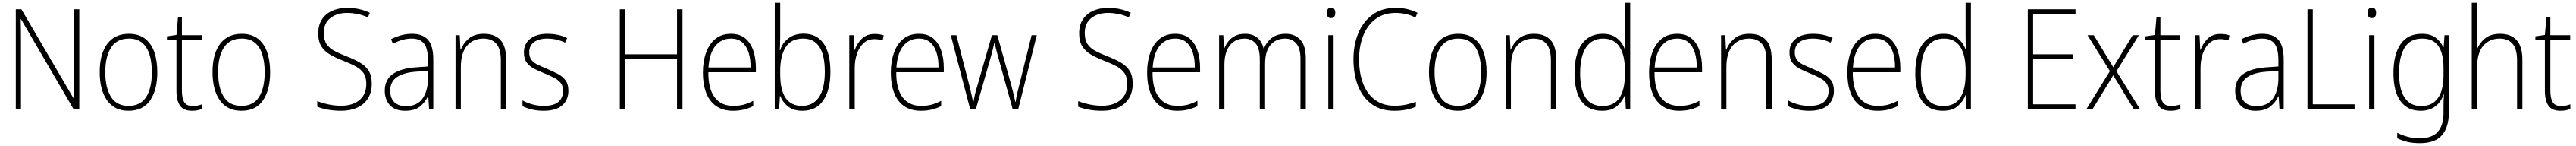

<svg xmlns="http://www.w3.org/2000/svg" viewBox="-20 -780 18426 1041"><path d="M547 0H507L130 -644H128Q129 -609 129.5 -574Q130 -539 130 -497V0H93V-714H133L509 -73H511Q511 -108 510 -148.5Q509 -189 509 -221V-714H547Z M1105 -265Q1105 -139 1054 -64.5Q1003 10 899 10Q798 10 745.5 -64.5Q693 -139 693 -266Q693 -395 747 -467Q801 -539 902 -539Q972 -539 1017 -504.5Q1062 -470 1083.5 -408.5Q1105 -347 1105 -265ZM733 -266Q733 -154 773.5 -89.5Q814 -25 899 -25Q986 -25 1026 -89Q1066 -153 1066 -265Q1066 -336 1049.5 -390Q1033 -444 997 -474.5Q961 -505 902 -505Q817 -505 775 -442Q733 -379 733 -266Z M1358 -24Q1377 -24 1394 -27.5Q1411 -31 1424 -36V-3Q1410 3 1393 6.5Q1376 10 1353 10Q1293 10 1267.5 -26.5Q1242 -63 1242 -133V-496H1174V-521L1242 -531L1253 -658H1281V-529H1423V-496H1281V-135Q1281 -80 1297.5 -52Q1314 -24 1358 -24Z M1912 -265Q1912 -139 1861 -64.5Q1810 10 1706 10Q1605 10 1552.5 -64.5Q1500 -139 1500 -266Q1500 -395 1554 -467Q1608 -539 1709 -539Q1779 -539 1824 -504.5Q1869 -470 1890.5 -408.5Q1912 -347 1912 -265ZM1540 -266Q1540 -154 1580.5 -89.5Q1621 -25 1706 -25Q1793 -25 1833 -89Q1873 -153 1873 -265Q1873 -336 1856.5 -390Q1840 -444 1804 -474.5Q1768 -505 1709 -505Q1624 -505 1582 -442Q1540 -379 1540 -266Z M2639 -184Q2639 -120 2611 -77Q2583 -34 2534 -12Q2485 10 2421 10Q2367 10 2324.5 2Q2282 -6 2249 -19V-59Q2284 -45 2328.5 -35.5Q2373 -26 2422 -26Q2501 -26 2550.5 -66Q2600 -106 2600 -183Q2600 -229 2581 -257.5Q2562 -286 2524.5 -306.5Q2487 -327 2432 -348Q2380 -368 2340.5 -391Q2301 -414 2278.5 -449.5Q2256 -485 2256 -543Q2256 -602 2283 -642.5Q2310 -683 2357 -703.5Q2404 -724 2464 -724Q2508 -724 2549 -715Q2590 -706 2625 -689L2611 -656Q2572 -674 2534.5 -681Q2497 -688 2463 -688Q2390 -688 2343 -651.5Q2296 -615 2296 -545Q2296 -495 2316 -465.5Q2336 -436 2372 -417Q2408 -398 2455 -380Q2512 -358 2553 -334.5Q2594 -311 2616.5 -276Q2639 -241 2639 -184Z M2926 -539Q3004 -539 3041.5 -495.5Q3079 -452 3079 -355V0H3049L3043 -94H3041Q3022 -52 2984.5 -21Q2947 10 2878 10Q2805 10 2768.5 -30Q2732 -70 2732 -133Q2732 -212 2790 -252.5Q2848 -293 2955 -300L3041 -306V-349Q3041 -434 3012.5 -469.5Q2984 -505 2924 -505Q2892 -505 2859 -496Q2826 -487 2790 -468L2777 -501Q2811 -518 2848.5 -528.5Q2886 -539 2926 -539ZM2958 -269Q2868 -263 2819.5 -230.5Q2771 -198 2771 -133Q2771 -80 2800.5 -51.5Q2830 -23 2883 -23Q2963 -23 3001.5 -76.5Q3040 -130 3041 -219V-274Z M3441 -539Q3518 -539 3559 -495Q3600 -451 3600 -356V0H3562V-351Q3562 -431 3529.5 -468Q3497 -505 3438 -505Q3364 -505 3320 -454Q3276 -403 3276 -300V0H3238V-529H3268L3273 -426H3276Q3292 -470 3332 -504.5Q3372 -539 3441 -539Z M4045 -133Q4045 -67 4000.5 -28.5Q3956 10 3868 10Q3820 10 3781 0Q3742 -10 3717 -23V-64Q3749 -46 3788 -35.5Q3827 -25 3868 -25Q3941 -25 3974 -53.5Q4007 -82 4007 -133Q4007 -167 3990.5 -188Q3974 -209 3944.5 -224.5Q3915 -240 3876 -256Q3833 -273 3799.5 -290.5Q3766 -308 3746.5 -335Q3727 -362 3727 -407Q3727 -467 3771.5 -503Q3816 -539 3895 -539Q3936 -539 3972 -531Q4008 -523 4036 -509L4021 -476Q3996 -489 3962 -497Q3928 -505 3894 -505Q3834 -505 3799.5 -480Q3765 -455 3765 -407Q3765 -374 3780.5 -353.5Q3796 -333 3825 -319Q3854 -305 3893 -289Q3934 -271 3968.5 -253.5Q4003 -236 4024 -208Q4045 -180 4045 -133Z M4861 0H4822V-357H4451V0H4413V-714H4451V-393H4822V-714H4861Z M5208 -539Q5271 -539 5310 -506.5Q5349 -474 5367.5 -419Q5386 -364 5386 -297V-265H5046Q5045 -149 5090.5 -87Q5136 -25 5224 -25Q5264 -25 5296 -33Q5328 -41 5367 -61V-23Q5334 -7 5299.5 1.5Q5265 10 5223 10Q5149 10 5101 -24Q5053 -58 5030 -119Q5007 -180 5007 -262Q5007 -341 5029.5 -404Q5052 -467 5096.5 -503Q5141 -539 5208 -539ZM5208 -505Q5139 -505 5096.5 -453Q5054 -401 5047 -299H5348Q5349 -358 5334 -405Q5319 -452 5288 -478.5Q5257 -505 5208 -505Z M5560 -520Q5560 -497 5559 -469.5Q5558 -442 5557 -422H5560Q5575 -474 5619 -507Q5663 -540 5727 -540Q5821 -540 5870 -470.5Q5919 -401 5919 -267Q5919 -141 5869 -65.5Q5819 10 5718 10Q5656 10 5617.5 -19.5Q5579 -49 5561 -95H5558L5552 0H5521V-760H5560ZM5724 -505Q5638 -505 5599 -443.5Q5560 -382 5560 -274V-251Q5560 -25 5715 -25Q5795 -25 5837 -86.5Q5879 -148 5879 -268Q5879 -505 5724 -505Z M6235 -538Q6271 -538 6300 -528L6293 -492Q6279 -496 6264.5 -498.5Q6250 -501 6234 -501Q6187 -501 6156 -472.5Q6125 -444 6108.5 -395.5Q6092 -347 6093 -288V0H6054V-529H6086L6091 -424H6093Q6108 -468 6143 -503Q6178 -538 6235 -538Z M6552 -539Q6615 -539 6654 -506.5Q6693 -474 6711.5 -419Q6730 -364 6730 -297V-265H6390Q6389 -149 6434.5 -87Q6480 -25 6568 -25Q6608 -25 6640 -33Q6672 -41 6711 -61V-23Q6678 -7 6643.5 1.5Q6609 10 6567 10Q6493 10 6445 -24Q6397 -58 6374 -119Q6351 -180 6351 -262Q6351 -341 6373.5 -404Q6396 -467 6440.5 -503Q6485 -539 6552 -539ZM6552 -505Q6483 -505 6440.5 -453Q6398 -401 6391 -299H6692Q6693 -358 6678 -405Q6663 -452 6632 -478.5Q6601 -505 6552 -505Z M7119 -373Q7104 -427 7093 -474H7091Q7086 -449 7079.5 -424Q7073 -399 7066 -373L6959 0H6919L6780 -529H6820L6911 -177Q6921 -137 6927.5 -108.5Q6934 -80 6939 -54H6942Q6946 -77 6953 -107Q6960 -137 6972 -176L7074 -529H7113L7212 -175Q7221 -141 7228.5 -111Q7236 -81 7241 -54H7244Q7248 -83 7253.5 -108Q7259 -133 7269 -171L7358 -529H7395L7262 0H7223Z M8081 -184Q8081 -120 8053 -77Q8025 -34 7976 -12Q7927 10 7863 10Q7809 10 7766.5 2Q7724 -6 7691 -19V-59Q7726 -45 7770.5 -35.5Q7815 -26 7864 -26Q7943 -26 7992.5 -66Q8042 -106 8042 -183Q8042 -229 8023 -257.5Q8004 -286 7966.5 -306.5Q7929 -327 7874 -348Q7822 -368 7782.5 -391Q7743 -414 7720.5 -449.5Q7698 -485 7698 -543Q7698 -602 7725 -642.5Q7752 -683 7799 -703.5Q7846 -724 7906 -724Q7950 -724 7991 -715Q8032 -706 8067 -689L8053 -656Q8014 -674 7976.5 -681Q7939 -688 7905 -688Q7832 -688 7785 -651.5Q7738 -615 7738 -545Q7738 -495 7758 -465.5Q7778 -436 7814 -417Q7850 -398 7897 -380Q7954 -358 7995 -334.5Q8036 -311 8058.5 -276Q8081 -241 8081 -184Z M8385 -539Q8448 -539 8487 -506.5Q8526 -474 8544.5 -419Q8563 -364 8563 -297V-265H8223Q8222 -149 8267.5 -87Q8313 -25 8401 -25Q8441 -25 8473 -33Q8505 -41 8544 -61V-23Q8511 -7 8476.5 1.5Q8442 10 8400 10Q8326 10 8278 -24Q8230 -58 8207 -119Q8184 -180 8184 -262Q8184 -341 8206.5 -404Q8229 -467 8273.5 -503Q8318 -539 8385 -539ZM8385 -505Q8316 -505 8273.5 -453Q8231 -401 8224 -299H8525Q8526 -358 8511 -405Q8496 -452 8465 -478.5Q8434 -505 8385 -505Z M9176 -539Q9241 -539 9280 -496.5Q9319 -454 9319 -363V0H9281V-360Q9281 -437 9250 -471Q9219 -505 9172 -505Q9106 -505 9067 -460Q9028 -415 9028 -324V0H8990V-356Q8990 -437 8959.5 -471Q8929 -505 8881 -505Q8814 -505 8775.5 -456Q8737 -407 8737 -319V0H8699V-529H8729L8734 -437H8737Q8747 -462 8765.5 -485.5Q8784 -509 8813 -524Q8842 -539 8885 -539Q8939 -539 8972.5 -511Q9006 -483 9017 -435H9020Q9039 -482 9077 -510.5Q9115 -539 9176 -539Z M9499 -725Q9517 -725 9523.5 -714.5Q9530 -704 9530 -688Q9530 -672 9523 -661.5Q9516 -651 9499 -651Q9483 -651 9476 -661.5Q9469 -672 9469 -688Q9469 -704 9476 -714.5Q9483 -725 9499 -725ZM9518 -529V0H9480V-529Z M9962 -688Q9876 -688 9817.5 -644Q9759 -600 9729.5 -525Q9700 -450 9700 -359Q9700 -258 9729 -183.5Q9758 -109 9814.5 -67.5Q9871 -26 9954 -26Q10001 -26 10039 -34.5Q10077 -43 10106 -54V-19Q10077 -6 10038.5 2Q10000 10 9952 10Q9858 10 9793 -35.5Q9728 -81 9694 -164Q9660 -247 9660 -359Q9660 -461 9694.5 -543.5Q9729 -626 9796 -675Q9863 -724 9962 -724Q10047 -724 10118 -689L10103 -655Q10068 -673 10032.5 -680.5Q9997 -688 9962 -688Z M10612 -265Q10612 -139 10561 -64.5Q10510 10 10406 10Q10305 10 10252.5 -64.5Q10200 -139 10200 -266Q10200 -395 10254 -467Q10308 -539 10409 -539Q10479 -539 10524 -504.5Q10569 -470 10590.5 -408.5Q10612 -347 10612 -265ZM10240 -266Q10240 -154 10280.5 -89.5Q10321 -25 10406 -25Q10493 -25 10533 -89Q10573 -153 10573 -265Q10573 -336 10556.5 -390Q10540 -444 10504 -474.5Q10468 -505 10409 -505Q10324 -505 10282 -442Q10240 -379 10240 -266Z M10951 -539Q11028 -539 11069 -495Q11110 -451 11110 -356V0H11072V-351Q11072 -431 11039.5 -468Q11007 -505 10948 -505Q10874 -505 10830 -454Q10786 -403 10786 -300V0H10748V-529H10778L10783 -426H10786Q10802 -470 10842 -504.5Q10882 -539 10951 -539Z M11438 10Q11340 10 11290.5 -58.5Q11241 -127 11241 -257Q11241 -395 11294 -467Q11347 -539 11443 -539Q11507 -539 11546 -506.5Q11585 -474 11600 -429H11603Q11601 -481 11601 -530V-760H11639V0H11608L11603 -102H11601Q11584 -58 11545.5 -24Q11507 10 11438 10ZM11442 -24Q11525 -24 11563 -83Q11601 -142 11601 -248V-281Q11601 -388 11562.5 -446.5Q11524 -505 11446 -505Q11366 -505 11323.5 -442Q11281 -379 11281 -257Q11281 -143 11320 -83.5Q11359 -24 11442 -24Z M11975 -539Q12038 -539 12077 -506.5Q12116 -474 12134.5 -419Q12153 -364 12153 -297V-265H11813Q11812 -149 11857.5 -87Q11903 -25 11991 -25Q12031 -25 12063 -33Q12095 -41 12134 -61V-23Q12101 -7 12066.5 1.5Q12032 10 11990 10Q11916 10 11868 -24Q11820 -58 11797 -119Q11774 -180 11774 -262Q11774 -341 11796.5 -404Q11819 -467 11863.5 -503Q11908 -539 11975 -539ZM11975 -505Q11906 -505 11863.5 -453Q11821 -401 11814 -299H12115Q12116 -358 12101 -405Q12086 -452 12055 -478.5Q12024 -505 11975 -505Z M12492 -539Q12569 -539 12610 -495Q12651 -451 12651 -356V0H12613V-351Q12613 -431 12580.5 -468Q12548 -505 12489 -505Q12415 -505 12371 -454Q12327 -403 12327 -300V0H12289V-529H12319L12324 -426H12327Q12343 -470 12383 -504.5Q12423 -539 12492 -539Z M13096 -133Q13096 -67 13051.5 -28.5Q13007 10 12919 10Q12871 10 12832 0Q12793 -10 12768 -23V-64Q12800 -46 12839 -35.5Q12878 -25 12919 -25Q12992 -25 13025 -53.5Q13058 -82 13058 -133Q13058 -167 13041.5 -188Q13025 -209 12995.5 -224.5Q12966 -240 12927 -256Q12884 -273 12850.5 -290.5Q12817 -308 12797.5 -335Q12778 -362 12778 -407Q12778 -467 12822.5 -503Q12867 -539 12946 -539Q12987 -539 13023 -531Q13059 -523 13087 -509L13072 -476Q13047 -489 13013 -497Q12979 -505 12945 -505Q12885 -505 12850.5 -480Q12816 -455 12816 -407Q12816 -374 12831.5 -353.5Q12847 -333 12876 -319Q12905 -305 12944 -289Q12985 -271 13019.5 -253.5Q13054 -236 13075 -208Q13096 -180 13096 -133Z M13393 -539Q13456 -539 13495 -506.5Q13534 -474 13552.5 -419Q13571 -364 13571 -297V-265H13231Q13230 -149 13275.5 -87Q13321 -25 13409 -25Q13449 -25 13481 -33Q13513 -41 13552 -61V-23Q13519 -7 13484.5 1.5Q13450 10 13408 10Q13334 10 13286 -24Q13238 -58 13215 -119Q13192 -180 13192 -262Q13192 -341 13214.5 -404Q13237 -467 13281.5 -503Q13326 -539 13393 -539ZM13393 -505Q13324 -505 13281.5 -453Q13239 -401 13232 -299H13533Q13534 -358 13519 -405Q13504 -452 13473 -478.5Q13442 -505 13393 -505Z M13875 10Q13777 10 13727.5 -58.5Q13678 -127 13678 -257Q13678 -395 13731 -467Q13784 -539 13880 -539Q13944 -539 13983 -506.5Q14022 -474 14037 -429H14040Q14038 -481 14038 -530V-760H14076V0H14045L14040 -102H14038Q14021 -58 13982.5 -24Q13944 10 13875 10ZM13879 -24Q13962 -24 14000 -83Q14038 -142 14038 -248V-281Q14038 -388 13999.5 -446.5Q13961 -505 13883 -505Q13803 -505 13760.5 -442Q13718 -379 13718 -257Q13718 -143 13757 -83.5Q13796 -24 13879 -24Z M14824 0H14483V-714H14824V-678H14521V-393H14807V-358H14521V-36H14824Z M15070 -273 14910 -529H14955L15094 -301L15233 -529H15277L15117 -272L15286 0H15242L15094 -243L14945 0H14901Z M15508 -24Q15527 -24 15544 -27.5Q15561 -31 15574 -36V-3Q15560 3 15543 6.5Q15526 10 15503 10Q15443 10 15417.5 -26.5Q15392 -63 15392 -133V-496H15324V-521L15392 -531L15403 -658H15431V-529H15573V-496H15431V-135Q15431 -80 15447.5 -52Q15464 -24 15508 -24Z M15860 -538Q15896 -538 15925 -528L15918 -492Q15904 -496 15889.5 -498.5Q15875 -501 15859 -501Q15812 -501 15781 -472.5Q15750 -444 15733.5 -395.5Q15717 -347 15718 -288V0H15679V-529H15711L15716 -424H15718Q15733 -468 15768 -503Q15803 -538 15860 -538Z M16160 -539Q16238 -539 16275.5 -495.5Q16313 -452 16313 -355V0H16283L16277 -94H16275Q16256 -52 16218.5 -21Q16181 10 16112 10Q16039 10 16002.5 -30Q15966 -70 15966 -133Q15966 -212 16024 -252.5Q16082 -293 16189 -300L16275 -306V-349Q16275 -434 16246.5 -469.5Q16218 -505 16158 -505Q16126 -505 16093 -496Q16060 -487 16024 -468L16011 -501Q16045 -518 16082.5 -528.5Q16120 -539 16160 -539ZM16192 -269Q16102 -263 16053.5 -230.5Q16005 -198 16005 -133Q16005 -80 16034.5 -51.5Q16064 -23 16117 -23Q16197 -23 16235.5 -76.5Q16274 -130 16275 -219V-274Z M16483 0V-714H16521V-36H16820V0Z M16943 -725Q16961 -725 16967.5 -714.5Q16974 -704 16974 -688Q16974 -672 16967 -661.5Q16960 -651 16943 -651Q16927 -651 16920 -661.5Q16913 -672 16913 -688Q16913 -704 16920 -714.5Q16927 -725 16943 -725ZM16962 -529V0H16924V-529Z M17301 -539Q17363 -539 17399 -512Q17435 -485 17454 -444H17457L17463 -529H17494V24Q17494 126 17445.5 183.5Q17397 241 17286 241Q17235 241 17196 231.5Q17157 222 17125 206V167Q17158 184 17198 195Q17238 206 17286 206Q17375 206 17415.5 159.5Q17456 113 17456 27V-12Q17456 -36 17456.5 -58Q17457 -80 17459 -106H17456Q17438 -51 17396 -20.5Q17354 10 17291 10Q17200 10 17149 -58Q17098 -126 17098 -260Q17098 -390 17148.5 -464.5Q17199 -539 17301 -539ZM17303 -505Q17217 -505 17177.5 -439.5Q17138 -374 17138 -260Q17138 -143 17178 -83.5Q17218 -24 17295 -24Q17357 -24 17392.5 -55Q17428 -86 17442 -135Q17456 -184 17456 -239V-299Q17456 -359 17441.5 -405.5Q17427 -452 17393.5 -478.5Q17360 -505 17303 -505Z M17696 -504Q17696 -481 17695.5 -464.5Q17695 -448 17693 -428H17696Q17712 -472 17752 -505.5Q17792 -539 17861 -539Q17938 -539 17979 -493.5Q18020 -448 18020 -354V0H17982V-349Q17982 -432 17949 -468.5Q17916 -505 17858 -505Q17785 -505 17740.5 -454Q17696 -403 17696 -296V0H17658V-760H17696Z M18297 -24Q18316 -24 18333 -27.5Q18350 -31 18363 -36V-3Q18349 3 18332 6.5Q18315 10 18292 10Q18232 10 18206.5 -26.5Q18181 -63 18181 -133V-496H18113V-521L18181 -531L18192 -658H18220V-529H18362V-496H18220V-135Q18220 -80 18236.5 -52Q18253 -24 18297 -24Z"/></svg>

Font: Noto Sans Hebrew SemiCondensed ExtraLight
Style: Regular
Weight: 200
Width: 4
Designer: Monotype Design Team
Foundry: Monotype Imaging Inc.
Version: Version 2.004; ttfautohint (v1.8.4.7-5d5b)